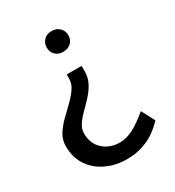

<svg xmlns="http://www.w3.org/2000/svg" viewBox="-167 -593 807 884"><g transform="rotate(-30 236.5 -150.5)"><path d="M242 -383Q216 -383 200.5 -398.5Q185 -414 185 -438Q185 -461 200.5 -477Q216 -493 242 -493Q268 -493 284 -477Q300 -461 300 -438Q300 -414 284 -398.5Q268 -383 242 -383ZM251 192Q190 192 140.5 168.5Q91 145 62.5 102Q34 59 34 -1Q34 -34 51 -61.5Q68 -89 93 -113.5Q118 -138 143 -162Q168 -186 185.5 -211Q203 -236 203 -264V-285H282V-256Q282 -223 267.5 -195.5Q253 -168 231 -144Q209 -120 187 -98.5Q165 -77 150.5 -55Q136 -33 136 -10Q136 45 171.5 77Q207 109 260 109Q293 109 329 91Q365 73 414 32L451 102Q407 149 357 170.5Q307 192 251 192Z"/></g></svg>

Font: Gantari Medium
Style: Regular
Weight: 500
Designer: Anugrah Pasau
Foundry: Lafontype
Version: Version 1.000; ttfautohint (v1.8.4.7-5d5b)